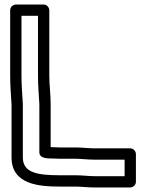

<svg xmlns="http://www.w3.org/2000/svg" viewBox="-20 -739 645 849"><path d="M81 -278.4C78.6 -321.4 75 -361.6 75 -404V-669H148V-404C148 -358.9 152 -318.8 154 -278.4V-66C154 -38.3 187.9 -38.1 216 -38C225.3 -37.3 235.2 -37 246 -37H314C339.4 -37 366.8 -33 398 -33H531V40H398C371.2 40 344.4 36 313 36H246C144.6 36 81 24.9 81 -43V-277C81 -277.4 81 -278.1 81 -278.4ZM217 -88C212.2 -88 208.8 -88.1 204 -88.4V-279C204 -323 198 -361.3 198 -404V-694C198 -704.7 188.1 -719 173 -719H50C39.3 -719 25 -709.1 25 -694V-404C25 -358.9 28.6 -318.6 31 -276.3V-43C31 78.2 155.4 86 246 86H313C339.6 86 366.5 90 398 90H556C566.7 90 581 80.1 581 65V-58C581 -68.7 571.1 -83 556 -83H398C371.4 -83 344.2 -87 314 -87H246C235 -87 225.9 -88 217 -88Z"/></svg>

Font: Tape
Style: Regular
Weight: 500
Foundry: Cannot Into Space Fonts
Version: Version 0.97